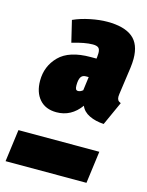

<svg xmlns="http://www.w3.org/2000/svg" viewBox="-124 -763 636 830"><g transform="rotate(15 193.5 -348.0)"><path d="M37 -375Q37 -440 81.5 -485Q126 -530 222 -530H248L249 -538Q250 -545 250 -555Q250 -572 242.5 -578.5Q235 -585 217 -585Q182 -585 125 -568L102 -664Q135 -679 176.5 -687.5Q218 -696 253 -696Q328 -696 365.5 -666Q403 -636 403 -570Q403 -552 400 -529L383 -408Q382 -403 382 -396Q382 -387 385.5 -381Q389 -375 399 -371L351 -265Q314 -267 286 -280.5Q258 -294 248 -319Q206 -261 140 -261Q91 -261 64 -292Q37 -323 37 -375ZM228 -383 236 -444H223Q208 -444 201 -432.5Q194 -421 194 -396Q194 -384 197 -379Q200 -374 207 -374Q217 -374 228 -383ZM-17 0 2 -144H364L345 0Z"/></g></svg>

Font: Fira Sans Extra Condensed Black
Style: Italic
Weight: 900
Width: 3
Italic angle: -8°
Designer: Carrois Corporate & Edenspiekermann AG
Foundry: Carrois Corporate GbR & Edenspiekermann AG
Version: Version 4.203